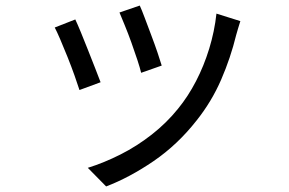

<svg xmlns="http://www.w3.org/2000/svg" viewBox="-20 -596 1040 691"><path d="M483 -576Q490 -561 501 -531.5Q512 -502 524.5 -469Q537 -436 547 -406.5Q557 -377 562 -360L488 -334Q484 -351 474.5 -380Q465 -409 453 -442.5Q441 -476 429 -505Q417 -534 410 -551ZM845 -520Q840 -505 836.5 -492.5Q833 -480 830 -470Q810 -388 776 -309.5Q742 -231 688 -163Q619 -75 532.5 -16Q446 43 362 75L296 8Q354 -10 413.5 -40Q473 -70 526.5 -112Q580 -154 621 -205Q657 -249 685.5 -304Q714 -359 733 -421Q752 -483 759 -547ZM251 -526Q259 -509 271 -480Q283 -451 296.5 -416.5Q310 -382 322.5 -350.5Q335 -319 342 -300L266 -272Q260 -291 248.5 -323.5Q237 -356 223 -391Q209 -426 196.5 -455Q184 -484 177 -497Z"/></svg>

Font: Noto Sans HK
Style: Regular
Weight: 400
Designer: Ryoko NISHIZUKA 西塚涼子 (kana, bopomofo & ideographs); Paul D. Hunt (Latin, Greek & Cyrillic); Sandoll Communications 산돌커뮤니
Foundry: Adobe
Version: Version 2.004-H2;hotconv 1.0.118;makeotfexe 2.5.65603